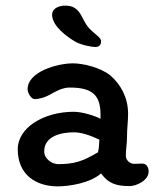

<svg xmlns="http://www.w3.org/2000/svg" viewBox="-20 -657 561 682"><path d="M212 -637C184 -637 165 -624 165 -605C165 -563 221 -525 244 -511C266 -497 306 -490 319 -490C333 -490 339 -499 339 -510C339 -519 333 -524 319 -536C305 -549 292 -555 273 -594C257 -627 239 -637 212 -637ZM508 -48C508 -62 501 -76 485 -76C473 -76 467 -75 457 -75C442 -75 427 -87 427 -104C427 -128 431 -147 431 -166C431 -201 435 -225 435 -253C435 -309 410 -356 372 -389C336 -418 274 -432 239 -432C185 -432 78 -403 78 -340C78 -328 90 -305 103 -305C121 -305 141 -312 156 -320C175 -331 201 -346 227 -346C301 -346 337 -325 337 -251V-235C317 -246 271 -260 242 -260C189 -260 138 -246 99 -220C67 -198 43 -166 43 -127C43 -36 108 5 185 5C227 5 301 -7 339 -41C365 -5 393 4 441 4C463 4 508 -15 508 -48ZM186 -74C166 -74 137 -92 137 -119C137 -175 200 -187 242 -187C270 -187 301 -176 333 -161C332 -137 331 -129 328 -116C274 -84 244 -74 186 -74Z"/></svg>

Font: Itim
Style: Regular
Weight: 400
Designer: CadsonDemak Team
Foundry: Pablo Impallari
Version: Version 1.002;PS 001.002;hotconv 1.0.88;makeotf.lib2.5.64775